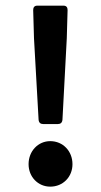

<svg xmlns="http://www.w3.org/2000/svg" viewBox="-20 -661 364 692"><path d="M102.5 -523.4 119.1 -229.5C120.1 -218.8 126 -213.9 135.7 -213.9H188.5C198.2 -213.9 204.1 -218.8 205.1 -229.5L220.7 -523.4L223.6 -625C223.6 -634.8 218.8 -640.6 209 -640.6H114.3C104.5 -640.6 99.6 -634.8 99.6 -625ZM83 -69.3C83 -23.4 117.2 11.7 161.1 11.7C207 11.7 241.2 -23.4 241.2 -69.3C241.2 -116.2 207 -152.3 161.1 -152.3C117.2 -152.3 83 -116.2 83 -69.3Z"/></svg>

Font: Ed Sans Neue SemiBold
Style: Regular
Weight: 600
Designer: Stephen Hutchings
Version: Version 1.004;PS 001.004;hotconv 1.0.88;makeotf.lib2.5.64775